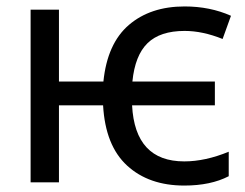

<svg xmlns="http://www.w3.org/2000/svg" viewBox="-20 -566 762 596"><path d="M552 10Q442 10 374.5 -52Q307 -114 300 -239H163V0H75V-536H163V-313H301Q313 -431 380 -488.5Q447 -546 553 -546Q632 -546 697 -517L671 -445Q609 -470 553 -470Q477 -470 438 -432Q399 -394 391 -313H647V-239H390Q399 -65 552 -65Q617 -65 690 -95V-19Q634 10 552 10Z"/></svg>

Font: Advent Sans Logo
Style: Regular
Weight: 400
Designer: Types & Symbols
Foundry: Types & Symbols
Version: Version 1.002